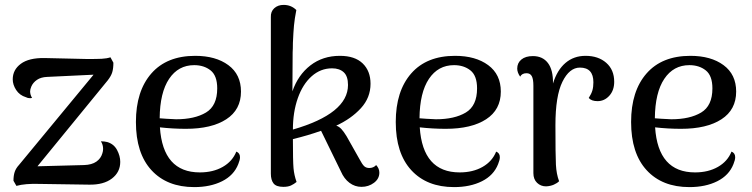

<svg xmlns="http://www.w3.org/2000/svg" viewBox="-20 -751 3069 784"><path d="M471 -90Q471 -48 437 -22Q403 4 344 3L142 0Q83 -2 47 8L35 -13Q35 -34 40 -49Q45 -64 58 -78L362 -446L173 -437Q147 -436 131 -425Q115 -414 108 -398Q103 -386 103 -378Q103 -364 111 -351L103 -350Q93 -350 86 -354Q60 -362 46 -383.5Q32 -405 32 -427Q32 -466 65 -490.5Q98 -515 162 -514L338 -510Q375 -510 395.5 -511Q416 -512 431 -517L443 -495Q443 -472 438.5 -456.5Q434 -441 420 -423L133 -72L323 -77Q355 -78 373.5 -91Q392 -104 398 -125Q401 -134 401 -143Q401 -160 392 -174Q406 -174 418 -171Q445 -163 458 -138.5Q471 -114 471 -90Z M960 -109Q960 -98 953 -81Q935 -35 887 -11Q839 13 773 13Q662 13 598.5 -56Q535 -125 535 -253Q535 -379 598 -451Q661 -523 777 -523Q861 -523 912.5 -485Q964 -447 964 -377Q964 -303 904 -264Q844 -225 739 -225Q686 -225 633 -231Q645 -47 796 -47Q850 -47 889.5 -69.5Q929 -92 945 -132Q960 -126 960 -109ZM632 -268Q653 -266 699 -264Q775 -264 821 -291.5Q867 -319 867 -390Q867 -442 840 -463.5Q813 -485 773 -485Q708 -485 670.5 -429Q633 -373 632 -268Z M1529 -46Q1529 -21 1507 -4.5Q1485 12 1456 12Q1429 12 1407 -4.5Q1385 -21 1372 -51L1291 -217Q1238 -198 1176 -183Q1176 -93 1178.5 -64.5Q1181 -36 1191 -8Q1180 1 1168 6.5Q1156 12 1137 12Q1108 12 1097 -2Q1086 -16 1086 -42V-681Q1085 -704 1100 -717.5Q1115 -731 1138 -731Q1169 -731 1190 -710Q1183 -674 1180.5 -647.5Q1178 -621 1176 -576Q1176 -551 1175 -537L1174 -378Q1197 -445 1247.5 -484Q1298 -523 1368 -523Q1429 -523 1461 -492Q1493 -461 1493 -409Q1493 -352 1453.5 -309Q1414 -266 1353 -238Q1365 -234 1374.5 -223.5Q1384 -213 1395 -195L1448 -101Q1459 -80 1467 -72.5Q1475 -65 1488 -65Q1505 -65 1516 -77Q1529 -63 1529 -46ZM1401 -404Q1401 -440 1383.5 -456Q1366 -472 1336 -472Q1289 -472 1252.5 -439.5Q1216 -407 1196 -350Q1176 -293 1176 -222Q1401 -287 1401 -404Z M2021 -109Q2021 -98 2014 -81Q1996 -35 1948 -11Q1900 13 1834 13Q1723 13 1659.5 -56Q1596 -125 1596 -253Q1596 -379 1659 -451Q1722 -523 1838 -523Q1922 -523 1973.5 -485Q2025 -447 2025 -377Q2025 -303 1965 -264Q1905 -225 1800 -225Q1747 -225 1694 -231Q1706 -47 1857 -47Q1911 -47 1950.5 -69.5Q1990 -92 2006 -132Q2021 -126 2021 -109ZM1693 -268Q1714 -266 1760 -264Q1836 -264 1882 -291.5Q1928 -319 1928 -390Q1928 -442 1901 -463.5Q1874 -485 1834 -485Q1769 -485 1731.5 -429Q1694 -373 1693 -268Z M2488 -417Q2488 -382 2468 -360Q2448 -338 2420 -338Q2395 -338 2384 -351Q2395 -368 2399 -382Q2403 -396 2403 -415Q2403 -475 2348 -475Q2305 -475 2276.5 -417Q2248 -359 2248 -240Q2248 -117 2250 -78.5Q2252 -40 2263 -11Q2255 -3 2241.5 3Q2228 9 2210 10Q2188 10 2173 -4.5Q2158 -19 2158 -44V-401Q2158 -428 2151.5 -440Q2145 -452 2130 -452Q2111 -452 2104 -438Q2092 -455 2092 -471Q2092 -494 2109 -508Q2126 -522 2156 -522Q2196 -522 2217.5 -493.5Q2239 -465 2238 -410Q2255 -465 2289 -494Q2323 -523 2371 -523Q2423 -523 2455.5 -494.5Q2488 -466 2488 -417Z M2982 -109Q2982 -98 2975 -81Q2957 -35 2909 -11Q2861 13 2795 13Q2684 13 2620.5 -56Q2557 -125 2557 -253Q2557 -379 2620 -451Q2683 -523 2799 -523Q2883 -523 2934.5 -485Q2986 -447 2986 -377Q2986 -303 2926 -264Q2866 -225 2761 -225Q2708 -225 2655 -231Q2667 -47 2818 -47Q2872 -47 2911.5 -69.5Q2951 -92 2967 -132Q2982 -126 2982 -109ZM2654 -268Q2675 -266 2721 -264Q2797 -264 2843 -291.5Q2889 -319 2889 -390Q2889 -442 2862 -463.5Q2835 -485 2795 -485Q2730 -485 2692.5 -429Q2655 -373 2654 -268Z"/></svg>

Font: Arima Madurai Medium
Style: Regular
Weight: 500
Designer: Joana Correia and Natanael Gama
Foundry: NDISCOVER
Version: Version 1.020